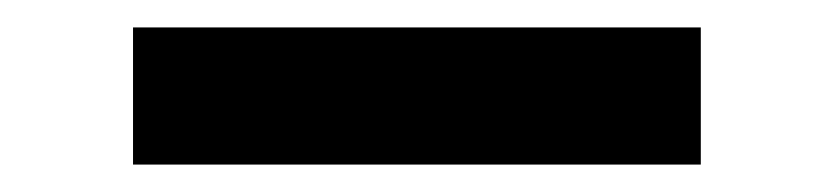

<svg xmlns="http://www.w3.org/2000/svg" viewBox="-20 -360 610 140"><path d="M77 -240V-340H491V-240Z"/></svg>

Font: DM Sans 9pt 36pt SemiBold
Style: Regular
Weight: 600
Version: Version 4.004;gftools[0.9.30]